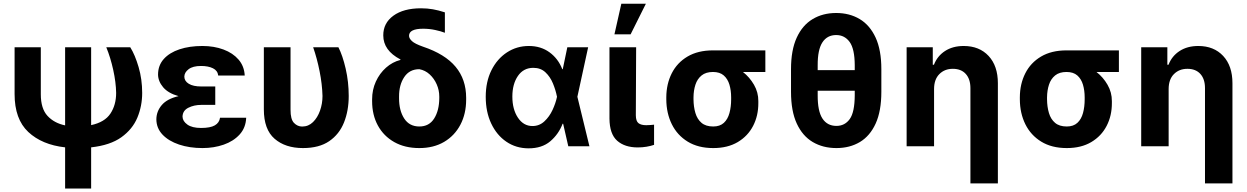

<svg xmlns="http://www.w3.org/2000/svg" viewBox="-20 -806 6870 1058"><path d="M60.4 -545.5H204.9V-286.2Q204.9 -207.4 241.8 -167.4Q278.8 -127.5 338.8 -115.1V-545.5H482.2V-116.5Q556.8 -132.5 588.4 -180Q620 -227.6 620 -294Q619 -352.6 603.9 -421Q588.8 -489.3 565.7 -545.5H697.8Q724.1 -503.6 743.8 -436.3Q763.5 -369 763.5 -294Q763.5 -221.9 736.9 -157.8Q710.2 -93.8 648.8 -49.7Q587.4 -5.7 482.2 6V233H338.8V6Q211.3 -8.2 135.8 -78.8Q60.4 -149.5 60.4 -287.6Z M1166.2 -285.9V-228H1088.8Q1049 -228 1017.8 -212.2Q986.5 -196.4 985.8 -163Q986.5 -138.1 1012.6 -119.5Q1038.7 -100.9 1088.1 -100.9Q1138.8 -100.9 1163.7 -115.2Q1188.6 -129.6 1192.5 -157.3H1336.6Q1334.5 -102.3 1300.6 -65Q1266.7 -27.7 1212.7 -8.9Q1158.7 9.9 1095.9 9.9Q1024.5 9.9 966.8 -9.4Q909.1 -28.8 875.5 -64.3Q842 -99.8 841.6 -148.4Q842 -192.5 871.3 -226.9Q900.6 -261.4 963.8 -276.3Q906.6 -292.3 878.9 -325.3Q851.2 -358.3 850.9 -395.6Q851.2 -446 882.6 -481Q914.1 -516 969.1 -534.3Q1024.1 -552.6 1095.2 -552.6Q1159.4 -552.6 1211.5 -533.2Q1263.5 -513.8 1294.7 -477.5Q1326 -441.1 1328.5 -389.9H1182.5Q1179.3 -416.9 1153.6 -429.7Q1127.8 -442.5 1087.7 -442.5Q1042.6 -442.5 1019.4 -424.7Q996.1 -407 995.7 -383.5Q996.1 -359 1020.4 -344.3Q1044.7 -329.5 1088.8 -329.5H1166.2Z M1433.9 -545.5H1581V-201.7Q1580.6 -148.8 1600 -128.7Q1619.3 -108.7 1644.9 -108.7Q1679.7 -108.7 1704.7 -133.2Q1729.8 -157.7 1743.4 -196.2Q1757.1 -234.7 1757.1 -277Q1755.3 -342.3 1741.1 -413.5Q1726.9 -484.7 1705.6 -545.5H1844.8Q1867.9 -500.7 1884.8 -427.7Q1901.6 -354.8 1901.6 -277Q1901.6 -196.4 1875.7 -131.4Q1849.8 -66.4 1794.2 -28.2Q1738.6 9.9 1649.5 9.9Q1552.2 9.9 1493.1 -41.4Q1433.9 -92.7 1433.9 -203.1Z M2092 -610.8Q2091.6 -678.6 2147.7 -719.5Q2203.8 -760.3 2300.1 -760.3Q2334.5 -760.3 2365.6 -754.8Q2396.7 -749.3 2431.5 -737.9V-625.4Q2410.2 -633.9 2377.8 -640.8Q2345.5 -647.7 2311.8 -647.7Q2234 -647.7 2234 -608.7Q2234 -594.5 2250 -579.5Q2266 -564.6 2310.4 -549Q2432.2 -508.2 2490.4 -438.2Q2548.7 -368.3 2548.7 -267V-257.1Q2548.7 -179 2516.9 -118.6Q2485.1 -58.2 2427.2 -24.1Q2369.3 9.9 2290.8 9.9Q2210.9 9.9 2152.5 -23.1Q2094.1 -56.1 2062.3 -114.3Q2030.5 -172.6 2030.5 -248.6V-258.5Q2030.5 -311.4 2051.1 -356.5Q2071.7 -401.6 2107.2 -433.2Q2142.8 -464.8 2187.1 -475.9L2186.1 -478.7Q2092 -528.1 2092 -610.8ZM2179 -273.8V-265.6Q2178.6 -197.4 2207.2 -153.2Q2235.8 -109 2290.8 -109Q2344.8 -109 2372.5 -153.1Q2400.2 -197.1 2400.6 -265.6V-273.8Q2400.6 -308.9 2386.5 -341.1Q2372.5 -373.2 2347.8 -396Q2323.2 -418.7 2290.8 -424.7Q2236.5 -424.7 2207.6 -381.4Q2178.6 -338.1 2179 -273.8Z M2891.7 11.4Q2823.2 11 2770.1 -25.2Q2717 -61.4 2686.8 -125.4Q2656.6 -189.3 2656.6 -272.7Q2656.6 -355.8 2688 -418.9Q2719.5 -481.9 2773.4 -517.2Q2827.4 -552.6 2894.2 -552.6Q2960.2 -552.6 3008 -517.8Q3055.8 -483 3078.5 -424.7H3081L3106.2 -545.5H3220.9L3161.6 -272.7L3228 0H3111.5L3083.1 -124.3H3080.3Q3058.2 -66.4 3012.1 -27.3Q2965.9 11.7 2891.7 11.4ZM3049.4 -272.7 3049 -274.1Q3041.9 -310 3026.8 -346.6Q3011.7 -383.2 2985.4 -407.7Q2959.2 -432.2 2918.7 -432.2Q2864.7 -432.2 2834 -387.6Q2803.3 -343 2803.3 -273.8Q2803.3 -203.5 2834 -157.5Q2864.7 -111.5 2914.1 -111.5Q2952.1 -111.5 2979.8 -137.3Q3007.5 -163 3024.7 -200.1Q3041.9 -237.2 3049 -271.3Z M3338.4 -545.5H3485.4L3483.7 -170.8Q3484 -138.1 3498.6 -127.1Q3513.1 -116.1 3541.2 -116.1Q3555.4 -116.1 3565.7 -117.2Q3576 -118.3 3584.2 -119V-7.8Q3565.7 -1.4 3542.6 2.5Q3519.5 6.4 3494.3 6.4Q3422.6 6.4 3380.9 -30.5Q3339.1 -67.5 3338.4 -152.7ZM3365.8 -616.8 3403.8 -785.5H3539.1L3454.9 -616.8Z M3651.6 -258.5V-269.9Q3652 -343.4 3681.6 -402Q3711.3 -460.6 3768.6 -494.5Q3826 -528.4 3908.7 -528.4H4197.4V-409.4H4073.9Q4110.4 -381 4134.8 -339Q4159.1 -296.9 4158.7 -248.6V-238.6Q4159.1 -168.7 4130 -112.4Q4100.9 -56.1 4045.3 -23.1Q3989.7 9.9 3910.2 9.9Q3827.4 9.9 3769.7 -25.4Q3712 -60.7 3682 -121.4Q3652 -182.2 3651.6 -258.5ZM3801.5 -269.9V-258.5Q3801.8 -217.3 3812 -183.2Q3822.1 -149.1 3845.7 -129.1Q3869.3 -109 3910.2 -109Q3947.1 -109 3968.8 -129.1Q3990.4 -149.1 3999.6 -183.2Q4008.9 -217.3 4008.9 -258.5V-269.9Q4008.9 -307.5 3999.5 -339.3Q3990.1 -371.1 3968.2 -390.3Q3946.4 -409.4 3908.7 -409.4Q3869.7 -409.4 3846.1 -390.3Q3822.4 -371.1 3812.1 -339.3Q3801.8 -307.5 3801.5 -269.9Z M4836.6 -425.1V-300.1Q4836.6 -194.2 4805.4 -125.5Q4774.1 -56.8 4718.4 -23.4Q4662.6 9.9 4589.1 9.9Q4514.9 9.9 4458.5 -23.4Q4402 -56.8 4370.4 -125.5Q4338.8 -194.2 4338.8 -300.1V-425.1Q4338.8 -529.8 4370.2 -598.4Q4401.6 -666.9 4457.7 -700.6Q4513.8 -734.4 4587.7 -734.4Q4661.2 -734.4 4717.2 -701Q4773.1 -667.6 4804.9 -599.1Q4836.6 -530.5 4836.6 -425.1ZM4690 -280.9V-306.1H4485.8V-280.9Q4485.4 -193.2 4512.1 -152.7Q4538.7 -112.2 4589.1 -112.2Q4635.3 -112.2 4662.5 -150Q4689.6 -187.9 4690 -280.9ZM4485.8 -419.7H4690V-446.7Q4689.6 -536.6 4661.9 -574.8Q4634.2 -612.9 4587.7 -612.9Q4538 -612.9 4511.7 -572.4Q4485.4 -532 4485.8 -446.7Z M5127.1 -315.3V0H4975.9V-545.5H5120V-449.2H5126.4Q5144.9 -497.2 5187.5 -524.9Q5230.1 -552.6 5290.5 -552.6Q5376.4 -552.6 5427.6 -497.7Q5478.7 -442.8 5478.7 -347.3V204.5H5327.4V-320.3Q5327.4 -370.4 5301.8 -398.6Q5276.3 -426.8 5230.5 -426.8Q5185 -426.8 5156.1 -397.5Q5127.1 -368.3 5127.1 -315.3Z M5599.8 -258.5V-269.9Q5600.1 -343.4 5629.8 -402Q5659.4 -460.6 5716.8 -494.5Q5774.1 -528.4 5856.9 -528.4H6145.6V-409.4H6022Q6058.6 -381 6082.9 -339Q6107.2 -296.9 6106.9 -248.6V-238.6Q6107.2 -168.7 6078.1 -112.4Q6049 -56.1 5993.4 -23.1Q5937.9 9.9 5858.3 9.9Q5775.6 9.9 5717.9 -25.4Q5660.2 -60.7 5630.1 -121.4Q5600.1 -182.2 5599.8 -258.5ZM5749.6 -269.9V-258.5Q5750 -217.3 5760.1 -183.2Q5770.2 -149.1 5793.9 -129.1Q5817.5 -109 5858.3 -109Q5895.2 -109 5916.9 -129.1Q5938.6 -149.1 5947.8 -183.2Q5957 -217.3 5957 -258.5V-269.9Q5957 -307.5 5947.6 -339.3Q5938.2 -371.1 5916.4 -390.3Q5894.5 -409.4 5856.9 -409.4Q5817.8 -409.4 5794.2 -390.3Q5770.6 -371.1 5760.3 -339.3Q5750 -307.5 5749.6 -269.9Z M6419.7 -315.3V0H6268.5V-545.5H6412.6V-449.2H6419Q6437.5 -497.2 6480.1 -524.9Q6522.7 -552.6 6583.1 -552.6Q6669 -552.6 6720.2 -497.7Q6771.3 -442.8 6771.3 -347.3V204.5H6620V-320.3Q6620 -370.4 6594.5 -398.6Q6568.9 -426.8 6523.1 -426.8Q6477.6 -426.8 6448.7 -397.5Q6419.7 -368.3 6419.7 -315.3Z"/></svg>

Font: Inter Zeller
Style: Bold
Weight: 700
Designer: Rasmus Andersson; Joe Bland
Foundry: zeller
Version: Version 3.015;git-dec3a8cb1